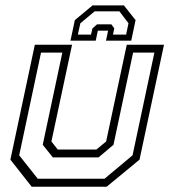

<svg xmlns="http://www.w3.org/2000/svg" viewBox="-20 -710 644 730"><path d="M100.5 0 19.5 -103 112.5 -540H254L175.5 -172L199.5 -141.5H346.5L383.5 -172L462 -540H603.5L510.5 -103L385.5 0ZM123.5 -30.5H377.5L484 -119.5L567 -510H486L411.5 -159.5L354.5 -111.5H181L142.5 -159.5L217 -510H136L53 -119.5ZM451 -689.5 495.5 -633.5 479 -555.5H383L391 -593.5H352L344 -555.5H248L264.5 -633.5L332 -689.5ZM434 -667H340L285.5 -621.5L276 -578.5H326L331.5 -602L349 -617.5H403.5L414.5 -602L409.5 -578.5H459.5L468.5 -621.5Z"/></svg>

Font: Tourney Thin Light
Style: Italic
Weight: 300
Italic angle: -12°
Version: Version 1.015